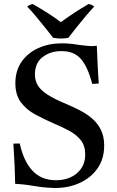

<svg xmlns="http://www.w3.org/2000/svg" viewBox="-20 -928 587 962"><path d="M256 14Q255 14 223.5 12.5Q192 11 151 4Q117 -2 89.5 -4.5Q62 -7 56 -7Q55 -90 47 -208Q55 -209 63.5 -209Q72 -209 79 -209Q98 -121 142.5 -73Q187 -25 260 -25Q325 -25 366 -60.5Q407 -96 407 -154Q407 -198 384.5 -226Q362 -254 325.5 -273.5Q289 -293 248 -310Q200 -331 156.5 -354.5Q113 -378 85 -415Q57 -452 57 -511Q57 -574 88.5 -619Q120 -664 173 -687.5Q226 -711 290 -711Q310 -711 331.5 -709Q353 -707 376 -703Q405 -699 420.5 -698Q436 -697 441 -697Q444 -697 452 -697.5Q460 -698 465 -699Q467 -655 469 -608Q471 -561 475 -510Q455 -507 442 -508Q419 -595 385 -633Q351 -672 288 -672Q233 -672 194 -642.5Q155 -613 155 -555Q155 -524 169.5 -500Q184 -476 218 -454Q252 -432 312 -407Q345 -393 378.5 -376Q412 -359 440 -335.5Q468 -312 485 -278.5Q502 -245 502 -199Q502 -131 468 -83.5Q434 -36 378.5 -11Q323 14 256 14ZM285 -817Q316 -840 351 -863Q386 -886 424 -908Q441 -905 452 -895Q432 -874 408 -845.5Q384 -817 361.5 -788.5Q339 -760 323 -739Q316 -737 305.5 -736Q295 -735 284 -735Q275 -735 264.5 -736Q254 -737 246 -739Q230 -760 207 -788.5Q184 -817 160.5 -845.5Q137 -874 116 -895Q128 -904 144 -908Q182 -886 217.5 -863.5Q253 -841 285 -817Z"/></svg>

Font: Tiro Tamil
Style: Regular
Weight: 400
Designer: Tamil: Fernando Mello & Fiona Ross. Latin: John Hudson.
Foundry: Tiro Typeworks Ltd.
Version: Version 1.52